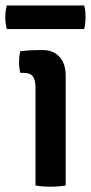

<svg xmlns="http://www.w3.org/2000/svg" viewBox="-40 -682 336 706"><path d="M201.5 0Q177.5 4.5 146 4.5Q114.5 4.5 90.5 0V-361.5Q90.5 -387.5 81 -400.8Q71.5 -414 46.5 -414H34.5Q30 -433 30 -453Q30 -462.5 31 -472.8Q32 -483 34.5 -493.5Q54 -496 72 -497Q90 -498 101.5 -498H116.5Q156 -498 178.8 -473Q201.5 -448 201.5 -404.5ZM-15 -575Q-18 -586 -19.2 -595.8Q-20.5 -605.5 -20.5 -618Q-20.5 -630.5 -19.2 -640.5Q-18 -650.5 -15 -662H269.5Q272.5 -650.5 273.5 -641.2Q274.5 -632 274.5 -618.5Q274.5 -594 269.5 -575Z"/></svg>

Font: Signika Negative Light Medium
Style: Regular
Weight: 500
Version: Version 2.001